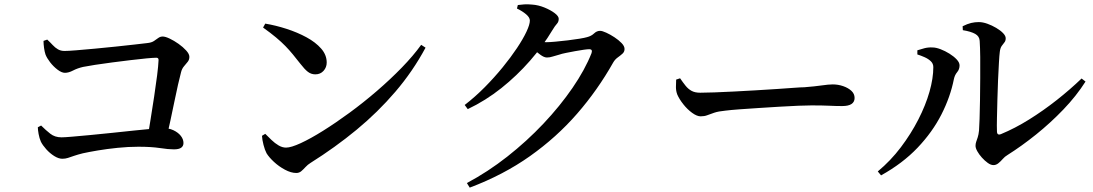

<svg xmlns="http://www.w3.org/2000/svg" viewBox="-20 -803 5000 878"><path d="M653 -161Q660 -204 668.5 -256.5Q677 -309 685 -362Q693 -415 698.5 -458.5Q704 -502 705 -527Q706 -539 695 -539Q682 -539 650 -536Q618 -533 577 -528Q536 -523 493 -517.5Q450 -512 415 -506.5Q380 -501 360 -497Q334 -491 314 -480.5Q294 -470 277 -470Q262 -470 243 -484.5Q224 -499 209 -518.5Q194 -538 188 -554Q184 -566 181.5 -583.5Q179 -601 179 -616L196 -622Q210 -609 221 -597Q232 -585 245 -577.5Q258 -570 275 -570Q291 -570 328.5 -573Q366 -576 414 -580.5Q462 -585 510 -590Q558 -595 597 -599.5Q636 -604 653 -606Q673 -608 684 -615.5Q695 -623 704 -629.5Q713 -636 724 -636Q736 -636 756 -626.5Q776 -617 796.5 -602.5Q817 -588 831.5 -572Q846 -556 846 -543Q846 -530 838.5 -520.5Q831 -511 821.5 -500Q812 -489 808 -473Q802 -450 794 -415.5Q786 -381 777.5 -338.5Q769 -296 759 -250.5Q749 -205 739 -161ZM265 -77Q248 -77 228 -89.5Q208 -102 191.5 -120.5Q175 -139 167 -155Q160 -171 156.5 -190.5Q153 -210 153 -221L168 -229Q189 -208 210 -191.5Q231 -175 261 -175Q275 -175 310 -178Q345 -181 393 -185.5Q441 -190 493 -195.5Q545 -201 592.5 -206Q640 -211 674 -214Q708 -217 720 -217Q751 -218 773 -207.5Q795 -197 807 -181.5Q819 -166 819 -149Q819 -135 808.5 -127.5Q798 -120 775 -120Q750 -120 711 -126Q672 -132 613 -132Q567 -132 518 -127Q469 -122 427.5 -115Q386 -108 359 -102Q335 -96 319 -90.5Q303 -85 291 -81Q279 -77 265 -77Z M1335 -12Q1311 -12 1283 -27Q1255 -42 1232.5 -63Q1210 -84 1199 -102Q1191 -117 1185 -140.5Q1179 -164 1178 -182L1193 -191Q1206 -178 1221.5 -163Q1237 -148 1254 -138Q1271 -128 1288 -128Q1311 -128 1355.5 -148.5Q1400 -169 1457.5 -205Q1515 -241 1578.5 -287.5Q1642 -334 1703.5 -387Q1765 -440 1817.5 -494Q1870 -548 1906 -598L1926 -585Q1868 -477 1788 -383.5Q1708 -290 1610.5 -209.5Q1513 -129 1400 -58Q1387 -50 1377 -39Q1367 -28 1357.5 -20Q1348 -12 1335 -12ZM1422 -463Q1403 -463 1388 -474.5Q1373 -486 1353 -512Q1335 -535 1319 -554.5Q1303 -574 1285 -592.5Q1267 -611 1242.5 -631.5Q1218 -652 1183 -677L1193 -695Q1241 -687 1290.5 -671Q1340 -655 1381.5 -632.5Q1423 -610 1448.5 -581Q1474 -552 1474 -517Q1474 -495 1459.5 -479Q1445 -463 1422 -463Z M2115 34Q2211 -17 2300 -87Q2389 -157 2465 -237.5Q2541 -318 2598 -401Q2655 -484 2685 -560Q2691 -578 2675 -578Q2667 -578 2649 -575.5Q2631 -573 2609.5 -569Q2588 -565 2568 -561Q2548 -557 2537 -553Q2521 -549 2507.5 -544.5Q2494 -540 2481 -540Q2468 -540 2450.5 -553Q2433 -566 2414 -582L2431 -614Q2447 -612 2457.5 -611Q2468 -610 2478 -610Q2493 -610 2520 -612.5Q2547 -615 2576.5 -618.5Q2606 -622 2630 -626Q2654 -630 2664 -633Q2684 -638 2696.5 -650Q2709 -662 2724 -662Q2734 -662 2752.5 -653.5Q2771 -645 2790 -632.5Q2809 -620 2822.5 -606Q2836 -592 2836 -579Q2836 -566 2826.5 -557.5Q2817 -549 2804.5 -540Q2792 -531 2784 -517Q2713 -391 2619 -283Q2525 -175 2403.5 -89Q2282 -3 2128 55ZM2105 -323Q2153 -360 2197 -404.5Q2241 -449 2278.5 -495Q2316 -541 2344 -583Q2372 -625 2387.5 -658Q2403 -691 2403 -709Q2403 -723 2386 -737.5Q2369 -752 2344 -764L2348 -780Q2362 -782 2377.5 -783Q2393 -784 2414 -782Q2442 -780 2470 -768.5Q2498 -757 2516.5 -743Q2535 -729 2535 -717Q2535 -703 2526.5 -694Q2518 -685 2506 -665Q2463 -593 2403.5 -525Q2344 -457 2272.5 -400Q2201 -343 2119 -304Z M3184 -271Q3167 -271 3145 -287Q3123 -303 3104.5 -326.5Q3086 -350 3077 -371Q3071 -387 3071 -404.5Q3071 -422 3072 -439L3090 -445Q3103 -426 3115 -411Q3127 -396 3142.5 -387.5Q3158 -379 3182 -379Q3207 -379 3247.5 -380.5Q3288 -382 3337 -384.5Q3386 -387 3436.5 -390Q3487 -393 3532.5 -396Q3578 -399 3611 -401.5Q3644 -404 3658 -404Q3708 -408 3738.5 -412.5Q3769 -417 3788 -417Q3813 -417 3836 -409Q3859 -401 3873.5 -387.5Q3888 -374 3888 -355Q3888 -337 3874 -327.5Q3860 -318 3831 -318Q3803 -318 3772.5 -319.5Q3742 -321 3691 -321Q3670 -321 3631 -319.5Q3592 -318 3544 -315Q3496 -312 3448.5 -309Q3401 -306 3360.5 -303Q3320 -300 3297 -297Q3265 -294 3246 -287.5Q3227 -281 3214 -276Q3201 -271 3184 -271Z M4523 -48Q4511 -48 4497 -58Q4483 -68 4470 -82.5Q4457 -97 4449 -111.5Q4441 -126 4441 -136Q4441 -146 4444 -154.5Q4447 -163 4451 -175Q4455 -187 4457 -206Q4458 -222 4459.5 -259Q4461 -296 4461.5 -345Q4462 -394 4462.5 -445.5Q4463 -497 4462.5 -542Q4462 -587 4460 -616Q4459 -637 4439.5 -648Q4420 -659 4383 -665L4382 -683Q4404 -694 4421 -698Q4438 -702 4456 -702Q4474 -702 4495 -694.5Q4516 -687 4535.5 -675.5Q4555 -664 4567 -651.5Q4579 -639 4579 -628Q4579 -616 4573 -609Q4567 -602 4560.5 -592.5Q4554 -583 4552 -566Q4550 -551 4548 -516Q4546 -481 4544 -437Q4542 -393 4541 -347.5Q4540 -302 4539 -263.5Q4538 -225 4539 -203Q4539 -182 4558 -190Q4621 -216 4686 -256.5Q4751 -297 4812.5 -345.5Q4874 -394 4926 -444L4944 -430Q4902 -364 4843 -302.5Q4784 -241 4718 -188Q4652 -135 4587 -94Q4575 -87 4565.5 -76Q4556 -65 4545.5 -56.5Q4535 -48 4523 -48ZM3994 -19Q4053 -68 4099.5 -129.5Q4146 -191 4179.5 -256.5Q4213 -322 4230.5 -383.5Q4248 -445 4248 -496Q4248 -512 4236.5 -523Q4225 -534 4208 -541.5Q4191 -549 4175 -554V-573Q4190 -578 4207.5 -582.5Q4225 -587 4244 -586Q4260 -586 4281 -578Q4302 -570 4322 -557.5Q4342 -545 4355 -531Q4368 -517 4368 -504Q4368 -486 4357 -473Q4346 -460 4342 -441Q4326 -360 4285 -279.5Q4244 -199 4176 -127.5Q4108 -56 4009 -1Z"/></svg>

Font: Noto Serif HK ExtraLight SemiBold
Style: Regular
Weight: 600
Version: Version 2.002-H1;hotconv 1.1.0;makeotfexe 2.6.0